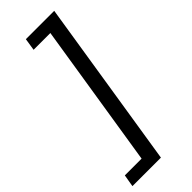

<svg xmlns="http://www.w3.org/2000/svg" viewBox="-346 -736 948 948"><g transform="rotate(-45 127.5 -262.5)"><path d="M-60 180 -49 116H68L188 -641H71L81 -705H279L139 180Z"/></g></svg>

Font: Nunito Sans 12pt ExtraLight 12pt
Style: Italic
Weight: 400
Italic angle: -9°
Version: Version 3.101;gftools[0.9.27]